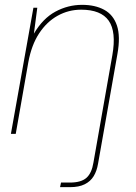

<svg xmlns="http://www.w3.org/2000/svg" viewBox="-20 -553 563 793"><path d="M25 0 118 -521H134L120 -414Q157 -477 209 -505Q261 -533 319 -533Q373 -533 410.5 -512.5Q448 -492 463 -447.5Q478 -403 465 -330L385 123Q380 153 367 174.5Q354 196 330 208Q306 220 269 220H228L232 201H269Q315 201 337 181.5Q359 162 366 118L444 -325Q461 -422 429 -467.5Q397 -513 315 -513Q263 -513 218 -488Q173 -463 141.5 -415Q110 -367 97 -296L45 0Z"/></svg>

Font: DM Sans 10pt Thin
Style: Italic
Weight: 250
Italic angle: -10°
Version: Version 4.004;gftools[0.9.30]